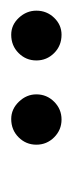

<svg xmlns="http://www.w3.org/2000/svg" viewBox="89 -796 132 351"><g transform="rotate(-90 155.5 -621.0)"><path d="M112 -575Q93 -575 79.5 -588.5Q66 -602 66 -621Q66 -640 79.5 -653.5Q93 -667 113 -667Q131 -667 144.5 -653Q158 -639 158 -621Q158 -602 144.5 -588.5Q131 -575 112 -575ZM267 -575Q247 -575 233.5 -588.5Q220 -602 220 -621Q220 -640 233.5 -653.5Q247 -667 267 -667Q285 -667 298 -653Q311 -639 311 -621Q311 -602 298 -588.5Q285 -575 267 -575Z"/></g></svg>

Font: DM Sans 20pt Light
Style: Italic
Weight: 300
Italic angle: -10°
Version: Version 4.004;gftools[0.9.30]